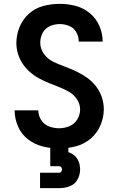

<svg xmlns="http://www.w3.org/2000/svg" viewBox="-20 -763 616 997"><path d="M287 8Q330 8 373 -3Q416 -14 450 -42.5Q484 -71 501.5 -112Q519 -153 519 -196Q519 -228 508.5 -259Q498 -290 478 -315.5Q458 -341 432 -359.5Q406 -378 376.5 -392Q347 -406 317 -417Q287 -428 258 -441.5Q229 -455 209 -482Q189 -509 189 -541Q189 -568 201.5 -592Q214 -616 238.5 -627Q263 -638 290 -638Q315 -638 339 -628.5Q363 -619 376 -596Q389 -573 389 -547H513V-548Q513 -589 496 -628.5Q479 -668 446 -695Q413 -722 372.5 -732.5Q332 -743 290 -743Q247 -743 205 -732Q163 -721 130.5 -692Q98 -663 81.5 -622.5Q65 -582 65 -539Q65 -511 73.5 -483Q82 -455 98 -431.5Q114 -408 135.5 -389Q157 -370 182 -356.5Q207 -343 233.5 -332Q260 -321 286.5 -311Q313 -301 338 -286.5Q363 -272 379.5 -247.5Q396 -223 396 -194Q396 -167 381 -142.5Q366 -118 340 -107.5Q314 -97 287 -97Q260 -97 234.5 -106.5Q209 -116 194 -139.5Q179 -163 179 -190H56V-189Q56 -147 73.5 -106.5Q91 -66 125.5 -39.5Q160 -13 202 -2.5Q244 8 287 8ZM188 214H288Q316 214 342.5 204Q369 194 382.5 169Q396 144 396 117Q396 97 389.5 78.5Q383 60 368.5 46.5Q354 33 335 27V0H241V100H288Q294 100 298 105.5Q302 111 302 117Q302 123 298 128.5Q294 134 288 134H188Z"/></svg>

Font: Iosevka Sparkle
Style: Bold
Weight: 700
Designer: Belleve Invis
Foundry: Belleve Invis
Version: Version 4.5.0; ttfautohint (v1.8.3)